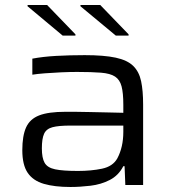

<svg xmlns="http://www.w3.org/2000/svg" viewBox="-20 -738 696 766"><path d="M261 8Q198 8 155 -4.5Q112 -17 90.5 -48.5Q69 -80 69 -139Q69 -196 84 -229.5Q99 -263 136 -277.5Q173 -292 241 -292Q253 -292 278.5 -292Q304 -292 338 -291Q372 -290 407 -289.5Q442 -289 472 -288V-320Q472 -367 465 -393.5Q458 -420 439 -432.5Q420 -445 383 -448Q346 -451 287 -451Q259 -451 224.5 -449.5Q190 -448 158.5 -445.5Q127 -443 109 -440V-504Q151 -512 204.5 -515Q258 -518 318 -518Q395 -518 441.5 -508Q488 -498 511.5 -475Q535 -452 543 -414Q551 -376 551 -321V0H480L477 -75H472Q453 -38 418 -20Q383 -2 341 3Q299 8 261 8ZM291 -56Q344 -56 387 -65Q430 -74 448 -106Q472 -151 472 -212V-237H261Q214 -237 189.5 -230.5Q165 -224 156 -204.5Q147 -185 147 -146Q147 -108 158 -88.5Q169 -69 200 -62.5Q231 -56 291 -56ZM493 -596H442L301 -713V-718H380L493 -601ZM281 -596H230L90 -713V-718H168L281 -601Z"/></svg>

Font: Saira Expanded
Style: Regular
Weight: 400
Width: 7
Designer: Hector Gatti with collaboration of the Omnibus-Type team
Foundry: Omnibus-Type
Version: Version 1.100; ttfautohint (v1.8.3)